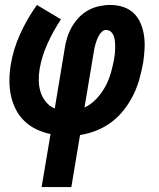

<svg xmlns="http://www.w3.org/2000/svg" viewBox="-20 -540 640 775"><path d="M148 215 184 1Q154 -5 127 -18Q100 -31 79 -51Q58 -71 44.5 -97Q31 -123 24.5 -152.5Q18 -182 18 -213.5Q18 -245 23 -276Q33 -340 61 -402Q89 -464 129 -520L226 -462Q195 -415 172 -364.5Q149 -314 140 -262Q136 -238 136.5 -214Q137 -190 144 -168Q151 -146 165.5 -128.5Q180 -111 201 -102L241 -343Q244 -365 251 -387.5Q258 -410 269.5 -430.5Q281 -451 298 -469Q315 -487 336 -498.5Q357 -510 380 -515Q403 -520 425 -520Q452 -520 477 -512Q502 -504 520 -486.5Q538 -469 548 -445Q558 -421 561.5 -395Q565 -369 563.5 -342Q562 -315 558 -288Q552 -255 543 -222Q534 -189 518.5 -157.5Q503 -126 481 -97.5Q459 -69 430.5 -47.5Q402 -26 369 -13Q336 0 303 5L268 215ZM321 -106Q349 -119 370.5 -142.5Q392 -166 406 -192.5Q420 -219 428 -247.5Q436 -276 441 -304Q443 -316 444 -327.5Q445 -339 445 -350.5Q445 -362 444 -373Q443 -384 439.5 -394Q436 -404 428 -411.5Q420 -419 408 -419Q399 -419 391.5 -412Q384 -405 379.5 -397Q375 -389 371.5 -380Q368 -371 365.5 -362.5Q363 -354 361 -345Q359 -336 358 -327Q358 -327 358 -327Q358 -327 358 -327Z"/></svg>

Font: Iosevka SS04 Extended
Style: Bold Italic
Weight: 700
Width: 7
Italic angle: -9°
Monospace: yes
Designer: Belleve Invis
Foundry: Belleve Invis
Version: Version 19.0.0; ttfautohint (v1.8.4)